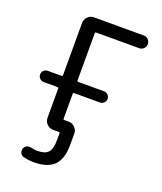

<svg xmlns="http://www.w3.org/2000/svg" viewBox="-171 -863 992 1178"><g transform="rotate(20 325.5 -274.0)"><path d="M308.6 -100.6Q332 -100.6 349.1 -83.5Q366.2 -66.4 366.2 -43V28.3Q366.2 122.1 324.2 164.6Q282.2 207 189.5 207Q160.2 207 126 199.2Q110.4 196.3 103 182.6Q95.7 168.9 99.6 153.3Q103.5 138.7 116.7 131.8Q129.9 125 145.5 127.9Q168 133.8 188.5 133.8Q239.3 133.8 259.8 110.4Q280.3 86.9 280.3 28.3V-13.7Q280.3 -20.5 273.4 -20.5H266.6H238.3H236.3Q212.9 -20.5 195.8 -37.6Q178.7 -54.7 178.7 -78.1V-269.5Q178.7 -276.4 171.9 -276.4H82Q66.4 -276.4 55.7 -287.1Q44.9 -297.9 44.9 -313Q44.9 -328.1 55.7 -338.9Q66.4 -349.6 82 -349.6H171.9Q178.7 -349.6 178.7 -357.4V-697.3Q178.7 -720.7 195.8 -737.8Q212.9 -754.9 236.3 -754.9H560.5Q578.1 -754.9 590.3 -742.7Q602.5 -730.5 602.5 -713.4Q602.5 -696.3 590.3 -684.1Q578.1 -671.9 560.5 -671.9H281.2Q273.4 -671.9 273.4 -664.1V-357.4Q273.4 -349.6 281.2 -349.6H449.2Q463.9 -349.6 474.6 -338.9Q485.4 -328.1 485.4 -313Q485.4 -297.9 474.6 -287.1Q463.9 -276.4 449.2 -276.4H281.2Q273.4 -276.4 273.4 -269.5V-107.4Q273.4 -100.6 281.2 -100.6Z"/></g></svg>

Font: Gen Jyuu Gothic Regular
Style: Regular
Weight: 400
Designer: [Source Han Sans]
Ryoko NISHIZUKA  (kana & ideographs); Paul D. Hunt (Latin, Greek & Cyrillic); Wenlong ZHANG  (bopomofo
Version: Version 1.002.20150607